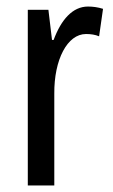

<svg xmlns="http://www.w3.org/2000/svg" viewBox="-20 -567 344 587"><path d="M249 -547C202 -547 167 -507 144 -445H139L128 -537H65V0H146V-280C145 -385 186 -463 243 -463C258 -463 271 -461 283 -456L295 -540C279 -545 264 -547 249 -547Z"/></svg>

Font: Noto Sans Lao Looped ExtraCondensed
Style: Regular
Weight: 400
Width: 2
Designer: Mark Frömberg, Ben Mitchell
Foundry: The Fontpad Ltd
Version: Version 1.002